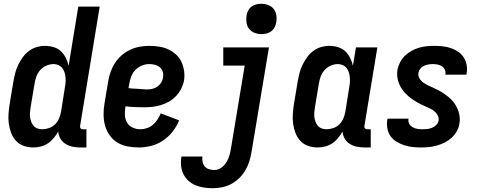

<svg xmlns="http://www.w3.org/2000/svg" viewBox="-20 -770 2540 1013"><path d="M156 8Q129 8 105 -0.5Q81 -9 64.5 -27Q48 -45 39 -68.5Q30 -92 26.5 -117.5Q23 -143 25 -169.5Q27 -196 31 -222L51 -342Q55 -364 60.5 -385.5Q66 -407 76 -427.5Q86 -448 99.5 -467Q113 -486 132 -500.5Q151 -515 173 -521.5Q195 -528 216 -528Q240 -528 262.5 -521.5Q285 -515 301 -500Q317 -485 327 -465Q337 -445 342 -423L393 -735H506L403 -108Q402 -104 402.5 -100Q403 -96 405.5 -93Q408 -90 411.5 -89Q415 -88 419 -88H436V8H403Q382 8 362.5 4Q343 0 326 -10.5Q309 -21 299 -38Q289 -55 287 -76Q277 -58 263.5 -41.5Q250 -25 232.5 -13.5Q215 -2 195 3Q175 8 156 8ZM202 -88Q220 -88 238 -94Q256 -100 270 -113.5Q284 -127 291.5 -145Q299 -163 302 -180L321 -300Q324 -315 325.5 -329.5Q327 -344 326 -358Q325 -372 321.5 -385Q318 -398 310 -409Q302 -420 289.5 -426Q277 -432 263 -432Q244 -432 224.5 -423.5Q205 -415 191.5 -399.5Q178 -384 171.5 -365Q165 -346 162 -327L142 -207Q140 -193 138.5 -179.5Q137 -166 138.5 -153Q140 -140 144.5 -128Q149 -116 157 -106.5Q165 -97 177 -92.5Q189 -88 202 -88Z M712 8Q682 8 653 2.5Q624 -3 600 -17.5Q576 -32 559.5 -55Q543 -78 535 -105Q527 -132 526.5 -162Q526 -192 531 -222L551 -342Q555 -367 564 -392Q573 -417 587.5 -439Q602 -461 623 -479Q644 -497 668 -508Q692 -519 717 -523.5Q742 -528 767 -528Q794 -528 819.5 -524Q845 -520 867 -510Q889 -500 907.5 -483.5Q926 -467 936.5 -445Q947 -423 951 -397.5Q955 -372 951 -346Q947 -324 936.5 -303Q926 -282 910 -264.5Q894 -247 873.5 -235Q853 -223 830.5 -216Q808 -209 786 -206.5Q764 -204 742 -204Q716 -204 691.5 -205Q667 -206 642 -209V-207Q638 -185 639 -163Q640 -141 650 -123.5Q660 -106 679.5 -97Q699 -88 721 -88Q738 -88 755.5 -94Q773 -100 787 -112Q801 -124 811 -139.5Q821 -155 828 -172L925 -135Q912 -103 890.5 -75.5Q869 -48 840 -28.5Q811 -9 778 -0.5Q745 8 712 8ZM755 -298Q769 -298 783 -301Q797 -304 809.5 -312.5Q822 -321 830 -333.5Q838 -346 840 -360Q843 -376 839 -390.5Q835 -405 824 -414.5Q813 -424 798 -428Q783 -432 767 -432Q748 -432 728.5 -424Q709 -416 694 -400.5Q679 -385 672 -365.5Q665 -346 662 -327L658 -305Q670 -303 682 -302.5Q694 -302 706.5 -301.5Q719 -301 731 -299.5Q743 -298 755 -298Z M1103 223Q1079 223 1056 219.5Q1033 216 1012 207.5Q991 199 974.5 184Q958 169 948 149Q938 129 935.5 106Q933 83 937 59V56H1048V57Q1046 71 1049 85Q1052 99 1061 109Q1070 119 1083.5 123Q1097 127 1111 127Q1123 127 1135 122Q1147 117 1156.5 108Q1166 99 1173 88Q1180 77 1185 65Q1190 53 1193 41Q1196 29 1198 17L1271 -424H1158V-520H1399L1307 32Q1303 57 1295.5 81Q1288 105 1275 127.5Q1262 150 1243 169Q1224 188 1200.5 200.5Q1177 213 1152 218Q1127 223 1103 223ZM1359 -590Q1340 -590 1322.5 -597Q1305 -604 1294 -618Q1283 -632 1280.5 -651Q1278 -670 1281 -689Q1283 -702 1289.5 -714.5Q1296 -727 1307.5 -735.5Q1319 -744 1332.5 -747Q1346 -750 1359 -750Q1378 -750 1396 -743Q1414 -736 1424.5 -722Q1435 -708 1438 -689Q1441 -670 1437 -651Q1435 -638 1428.5 -625.5Q1422 -613 1410.5 -604.5Q1399 -596 1385.5 -593Q1372 -590 1359 -590Z M1656 8Q1629 8 1605 -0.5Q1581 -9 1564.5 -27Q1548 -45 1539 -68.5Q1530 -92 1526.5 -117.5Q1523 -143 1525 -169.5Q1527 -196 1531 -222L1551 -342Q1555 -364 1560.5 -385.5Q1566 -407 1576 -427.5Q1586 -448 1599.5 -467Q1613 -486 1632 -500.5Q1651 -515 1673 -521.5Q1695 -528 1716 -528Q1740 -528 1762.5 -521.5Q1785 -515 1801 -500Q1817 -485 1827 -465Q1837 -445 1842 -423L1858 -520H1971L1903 -108Q1902 -104 1902.5 -100Q1903 -96 1905.5 -93Q1908 -90 1911.5 -89Q1915 -88 1919 -88H1936V8H1903Q1882 8 1862.5 4Q1843 0 1826 -10.5Q1809 -21 1799 -38Q1789 -55 1787 -76Q1777 -58 1763.5 -41.5Q1750 -25 1732.5 -13.5Q1715 -2 1695 3Q1675 8 1656 8ZM1702 -88Q1720 -88 1738 -94Q1756 -100 1770 -113.5Q1784 -127 1791.5 -145Q1799 -163 1802 -180L1821 -300Q1824 -315 1825.5 -329.5Q1827 -344 1826 -358Q1825 -372 1821.5 -385Q1818 -398 1810 -409Q1802 -420 1789.5 -426Q1777 -432 1763 -432Q1744 -432 1724.5 -423.5Q1705 -415 1691.5 -399.5Q1678 -384 1671.5 -365Q1665 -346 1662 -327L1642 -207Q1640 -193 1638.5 -179.5Q1637 -166 1638.5 -153Q1640 -140 1644.5 -128Q1649 -116 1657 -106.5Q1665 -97 1677 -92.5Q1689 -88 1702 -88Z M2201 8Q2178 8 2155.5 5.5Q2133 3 2112 -4Q2091 -11 2072 -22.5Q2053 -34 2040.5 -51.5Q2028 -69 2024 -91.5Q2020 -114 2023 -137L2025 -144H2136L2135 -142Q2133 -128 2139.5 -116.5Q2146 -105 2157.5 -98.5Q2169 -92 2182.5 -90Q2196 -88 2209 -88Q2222 -88 2235 -89.5Q2248 -91 2260 -96Q2272 -101 2282 -111Q2292 -121 2294 -134Q2296 -148 2290 -160Q2284 -172 2274 -181Q2264 -190 2252 -196Q2240 -202 2228 -207Q2216 -212 2204 -218Q2192 -224 2180.5 -230.5Q2169 -237 2158 -244.5Q2147 -252 2137 -260.5Q2127 -269 2118 -278.5Q2109 -288 2101.5 -299Q2094 -310 2088.5 -322Q2083 -334 2079.5 -347Q2076 -360 2075.5 -374Q2075 -388 2077 -402Q2081 -422 2091 -441.5Q2101 -461 2116.5 -476Q2132 -491 2151 -501.5Q2170 -512 2190 -518Q2210 -524 2230.5 -526Q2251 -528 2272 -528Q2294 -528 2316.5 -525.5Q2339 -523 2359.5 -516Q2380 -509 2397.5 -497Q2415 -485 2426.5 -467Q2438 -449 2442 -427.5Q2446 -406 2442 -383L2441 -376H2330V-378Q2332 -391 2327 -402.5Q2322 -414 2311.5 -420.5Q2301 -427 2288.5 -429.5Q2276 -432 2264 -432Q2252 -432 2240.5 -430Q2229 -428 2217.5 -423Q2206 -418 2198 -408Q2190 -398 2188 -387Q2185 -370 2193 -356.5Q2201 -343 2214 -334Q2227 -325 2241 -318.5Q2255 -312 2269 -305.5Q2283 -299 2297 -291.5Q2311 -284 2323.5 -275.5Q2336 -267 2348 -257Q2360 -247 2369.5 -235.5Q2379 -224 2386.5 -210.5Q2394 -197 2399 -182Q2404 -167 2405.5 -151Q2407 -135 2404 -118Q2401 -97 2390 -77.5Q2379 -58 2362.5 -43Q2346 -28 2326 -18Q2306 -8 2285 -2Q2264 4 2243 6Q2222 8 2201 8Z"/></svg>

Font: Iosevka Custom
Style: Bold Italic
Weight: 700
Italic angle: -9°
Designer: Belleve Invis
Foundry: Belleve Invis
Version: Version 30.3.1; ttfautohint (v1.8.3)